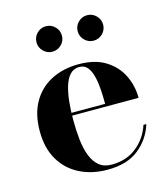

<svg xmlns="http://www.w3.org/2000/svg" viewBox="-103 -750 738 842"><g transform="rotate(-15 266.0 -329.0)"><path d="M282 10Q212 10 156.8 -17.8Q101.5 -45.5 69.8 -99Q38 -152.5 38 -230Q38 -307.5 68.8 -361Q99.5 -414.5 153.8 -442.2Q208 -470 278 -470Q352 -470 400 -440Q448 -410 471.2 -362Q494.5 -314 494.5 -259.5H105V-272H346Q346 -303.5 344 -336Q342 -368.5 335.2 -396.2Q328.5 -424 315 -440.8Q301.5 -457.5 278 -457.5Q252.5 -457.5 236 -440Q219.5 -422.5 210 -391.8Q200.5 -361 196.5 -322Q192.5 -283 192.5 -240Q192.5 -191.5 197.2 -149.2Q202 -107 214.5 -75Q227 -43 249 -25Q271 -7 306 -7Q373 -7 419.5 -44.5Q466 -82 484.5 -139.5H497.5Q478 -75.5 425.2 -32.8Q372.5 10 282 10ZM369.5 -552.5Q346 -552.5 329 -569.5Q312 -586.5 312 -610Q312 -634 329 -651Q346 -668 369.5 -668Q393.5 -668 410.5 -651Q427.5 -634 427.5 -610Q427.5 -586.5 410.5 -569.5Q393.5 -552.5 369.5 -552.5ZM182.5 -552.5Q159 -552.5 142 -569.5Q125 -586.5 125 -610Q125 -634 142 -651Q159 -668 182.5 -668Q206.5 -668 223.5 -651Q240.5 -634 240.5 -610Q240.5 -586.5 223.5 -569.5Q206.5 -552.5 182.5 -552.5Z"/></g></svg>

Font: Bodoni Moda 18pt
Style: Bold
Weight: 700
Designer: Owen Earl
Foundry: indestructible type
Version: Version 2.004